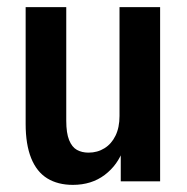

<svg xmlns="http://www.w3.org/2000/svg" viewBox="-20 -509 524 539"><path d="M184.5 10Q142.5 10 112.8 -8.2Q83 -26.5 67.5 -65Q52 -103.5 52 -161V-489H166V-170Q166 -135.5 174 -115.8Q182 -96 196 -88.2Q210 -80.5 228.5 -80.5Q253.5 -80.5 273.2 -92.8Q293 -105 304.2 -128Q315.5 -151 315.5 -183.5V-489H429.5V0H319V-91H326.5Q311 -46 274 -18Q237 10 184.5 10Z"/></svg>

Font: Nunito Sans 12pt ExtraLight Condensed
Style: Regular
Weight: 200
Width: 3
Version: Version 3.101;gftools[0.9.27]